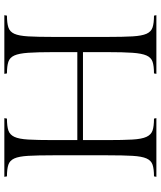

<svg xmlns="http://www.w3.org/2000/svg" viewBox="52 -792 740 884"><g transform="rotate(90 422.0 -350.0)"><path d="M792 -689Q758 -689 738.5 -682.5Q719 -676 709.5 -654.5Q700 -633 697.5 -590Q695 -547 695 -474V-226Q695 -153 697.5 -110Q700 -67 709.5 -46Q719 -25 738.5 -18.5Q758 -12 792 -12L794 0H524L526 -12Q561 -12 580.5 -18.5Q600 -25 610 -46Q620 -67 622.5 -110Q625 -153 625 -226V-336H220V-226Q220 -153 223 -110Q226 -67 235.5 -46Q245 -25 264.5 -18.5Q284 -12 318 -12L320 0H50L52 -12Q86 -12 106 -18.5Q126 -25 135.5 -46Q145 -67 147.5 -110Q150 -153 150 -226V-474Q150 -547 147.5 -590Q145 -633 135.5 -654.5Q126 -676 106 -682.5Q86 -689 52 -689L50 -700H320L318 -689Q284 -689 264.5 -682.5Q245 -676 235.5 -654.5Q226 -633 223 -590Q220 -547 220 -474V-362H625V-474Q625 -547 622.5 -590Q620 -633 610 -654.5Q600 -676 580.5 -682.5Q561 -689 526 -689L524 -700H794Z"/></g></svg>

Font: Gilda Display
Style: Regular
Weight: 400
Designer: Eduardo Rodriguez Tunni
Foundry: Eduardo Rodriguez Tunni
Version: Version 1.002; ttfautohint (v1.8.4.7-5d5b);gftools[0.9.22]